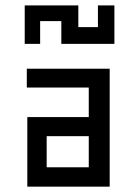

<svg xmlns="http://www.w3.org/2000/svg" viewBox="-20 -697 510 717"><path d="M129.9 -618.2H209V-533.2H407.2V-676.8H345.7V-595.7H272.5V-676.8H72.3V-533.2H129.9ZM311.5 -259.8V-370.1H80.1V-440.4H389.6V0H82V-259.8ZM311.5 -188.5H154.3V-72.3H311.5Z"/></svg>

Font: Geo
Style: Regular
Weight: 500
Version: Version 001.2